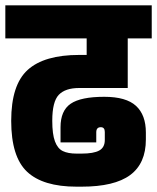

<svg xmlns="http://www.w3.org/2000/svg" viewBox="-30 -694 589 720"><path d="M166 -241Q166 -191 176 -164Q186 -137 205.5 -127.5Q225 -118 257 -118H276Q321 -118 342 -129.5Q363 -141 363 -169V-199Q363 -217 348 -217Q331 -217 331 -198V-160H197V-217Q197 -279 235 -305Q273 -331 361 -331Q443 -331 480 -297Q517 -263 517 -197V-171Q517 -81 458 -37.5Q399 6 276 6H257Q131 6 71.5 -50Q12 -106 12 -241Q12 -376 74 -432Q136 -488 267 -488H295V-550H-10V-674H539V-550H449V-364H267Q215 -364 190.5 -338.5Q166 -313 166 -241Z"/></svg>

Font: Biryani Black
Style: Regular
Weight: 900
Designer: Dan Reynolds and Mathieu Reguer
Foundry: Dan Reynolds and Mathieu Reguer
Version: Version 1.004; ttfautohint (v1.1) -l 5 -r 5 -G 72 -x 0 -D la